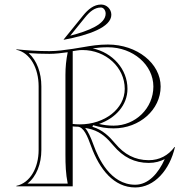

<svg xmlns="http://www.w3.org/2000/svg" viewBox="-20 -820 825 845"><path d="M261 -645C370.9 -665.5 470 -700.5 470 -755C470 -779.8 449.8 -800 425 -800C393.1 -800 367.8 -779 345.7 -751.7L260 -646ZM289.1 -662.9 355 -744.1C374.5 -768.1 396.2 -787 424 -787C435.6 -787 445 -774.9 445 -760C445 -713.6 370.2 -684 289.1 -662.9ZM278 -12H100.8C141 -43.4 162 -99.6 162 -160V-440C162 -499 142.7 -553.4 106.2 -586.3C136.7 -584.1 165.4 -583 197.8 -583C222.6 -583 253.5 -586.6 278 -590.1C271.1 -555.4 268 -525.4 268 -490V-140C268 -94.7 269.2 -56.2 278 -12ZM300 -274.4V-595C307 -596 313 -596.9 320 -598C328.1 -599.3 335 -599.8 343.2 -599.8C445.8 -599.8 529 -523.3 529 -429C529 -340.8 440.2 -272.6 331.3 -272.6C321 -272.6 310.5 -273.2 300 -274.4ZM300 -263.7C307.2 -262.8 313.3 -262.5 320.6 -262.5C348.2 -262.5 365.1 -220 381 -176.3C418 -74.7 481.4 5 575 5C660 5 727.1 -72.5 750 -173H748C720.5 -135.6 681.2 -115 635 -115C573 -115 526.4 -141.6 487.7 -187.7C461.8 -218.5 432.5 -248.5 386.8 -262L389.5 -269.1C420.6 -260 447.8 -255 480 -255C594.3 -255 687 -337.4 687 -439C687 -541.1 583.1 -624 455 -624C413.2 -624 381.4 -618.7 345.3 -612.4C331.2 -609.9 316.3 -607.4 300 -605C264.2 -599.7 231.9 -595 197.8 -595C146.5 -595 103.1 -597.9 52 -603V-601C113.9 -587.7 150 -518.7 150 -440V-160C150 -82.8 113.6 -15.2 52 -2V0H300ZM354.8 -257C365.1 -255.1 373.8 -253.3 383.8 -250.4C426.3 -237.5 452.5 -210.9 478.5 -180C522 -128.1 572.4 -103 635 -103C662.5 -103 685.8 -109.8 705 -119.8C676.9 -56.7 632.6 -7 575 -7C465.4 -7 412.4 -125.2 392.3 -180.4C378.7 -217.9 367.1 -242.4 354.8 -257ZM415.8 -274.5C488.7 -299.9 541 -357.4 541 -429C541 -516.3 475.1 -588.5 387.7 -607.1C408.8 -610.1 430 -612 455 -612C565.4 -612 655 -534.5 655 -439C655 -344.1 576.6 -267 480 -267C457.1 -267 437 -269.6 415.8 -274.5Z"/></svg>

Font: Sortefax
Style: Medium
Weight: 500
Designer: gluk
Foundry: gluk
Version: Version 0.261